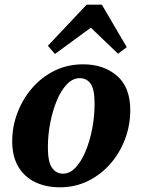

<svg xmlns="http://www.w3.org/2000/svg" viewBox="-20 -783 603 818"><path d="M235 15Q177 15 131 -6.5Q85 -28 58.5 -72Q32 -116 32 -181Q32 -244 54.5 -303Q77 -362 117.5 -408.5Q158 -455 213 -482Q268 -509 334 -509Q422 -509 478.5 -460Q535 -411 535 -313Q535 -250 513 -191Q491 -132 450.5 -85.5Q410 -39 355 -12Q300 15 235 15ZM248 -43Q278 -43 302.5 -69.5Q327 -96 345 -139.5Q363 -183 373 -235.5Q383 -288 383 -341Q383 -403 366 -426.5Q349 -450 320 -450Q290 -450 265 -424Q240 -398 222 -354.5Q204 -311 194 -259Q184 -207 184 -155Q184 -92 202 -67.5Q220 -43 248 -43ZM483 -554 367 -665 214 -553 184 -588 349 -763H414L520 -582Z"/></svg>

Font: Source Serif 4 SmText
Style: Bold Italic
Weight: 700
Italic angle: -12°
Designer: Frank Grießhammer
Foundry: Adobe
Version: Version 4.005;hotconv 1.1.0;makeotfexe 2.6.0